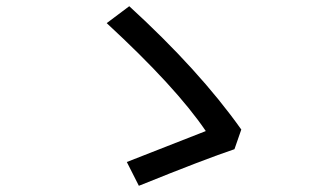

<svg xmlns="http://www.w3.org/2000/svg" viewBox="-20 -661 1040 615"><path d="M731 -183.1Q640.1 -152.8 424.8 -65.9L386.2 -142.1L639.2 -241.2Q543.9 -381.8 321.8 -586.9L394 -641.1Q618.2 -436 752.9 -246.1Z"/></svg>

Font: Black Ops One [rus by aLiNcE]
Style: Regular
Weight: 400
Designer: James Grieshaber
Foundry: James Grieshaber
Version: Version 1.002;May 25, 2024;FontCreator 13.0.0.2680 64-bit